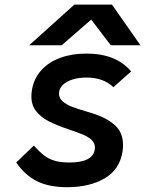

<svg xmlns="http://www.w3.org/2000/svg" viewBox="-20 -788 640 817"><path d="M49 -96.5 124 -168.5Q148.5 -141.5 167 -127Q185.5 -112.5 211.2 -104.5Q237 -96.5 276 -96.5Q372.5 -96.5 383 -150Q384 -157 384 -160.5Q384 -179 370 -192.2Q356 -205.5 333.8 -215Q311.5 -224.5 272 -237.5Q220.5 -255 187 -272.2Q153.5 -289.5 133.5 -315.2Q113.5 -341 113.5 -378Q113.5 -392 116.5 -408.5Q125.5 -456 156.5 -490Q187.5 -524 236.5 -542Q285.5 -560 348 -560Q474.5 -560 538 -484L462.5 -417Q420 -458 347.5 -458Q314.5 -458 288 -449.5Q261.5 -441 246.2 -425.5Q231 -410 231 -389.5Q231 -370 247.2 -356.2Q263.5 -342.5 286.2 -333.8Q309 -325 346.5 -314L380.5 -303.5Q435 -285.5 469.2 -255Q503.5 -224.5 503.5 -170.5Q503.5 -156.5 501.5 -144Q489.5 -66.5 425.2 -29Q361 8.5 266 8.5Q187 8.5 136.2 -17.5Q85.5 -43.5 49 -96.5ZM296.5 -768.5H456.5L577.5 -595.5H451.5L368 -704.5L242.5 -595.5H104.5Z"/></svg>

Font: JuliaMono BoldItalic
Style: Regular
Weight: 700
Italic angle: -9°
Monospace: yes
Designer: cormullion
Foundry: corm
Version: Version 0.049; ttfautohint (v1.8.4)